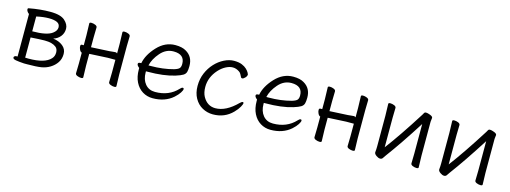

<svg xmlns="http://www.w3.org/2000/svg" viewBox="-14 -1079 4486 1690"><g transform="rotate(15 2229.0 -234.0)"><path d="M189 -37 219 -36Q368 -36 420 -94Q441 -116 441 -150Q441 -184 420 -200Q386 -227 319 -227H309Q276 -227 189 -221ZM189 -412V-277Q321 -277 370 -314Q404 -339 404 -369.5Q404 -400 377.5 -413Q351 -426 302 -426Q253 -426 189 -412ZM192 15Q144 12 116.5 7Q89 2 89 -12Q89 -19 95.5 -24Q102 -29 113 -29H122V-417Q113 -422 105.5 -433Q98 -444 98 -454Q98 -464 108 -465Q208 -484 300.5 -484Q393 -484 432 -449.5Q471 -415 471 -374.5Q471 -334 446.5 -304Q422 -274 384 -263Q438 -256 473 -228Q508 -200 508 -155Q508 -110 485.5 -76.5Q463 -43 427 -21Q391 1 347.5 8Q304 15 220 15Z M959 -20 961 -108V-224H892L738 -216L725 -215V-108L728 -2Q728 8 710.5 8Q693 8 675 0.5Q657 -7 657 -20L659 -108V-208Q647 -211 638.5 -228Q630 -245 630 -260.5Q630 -276 643 -276H659V-367L656 -474Q656 -484 673.5 -484Q691 -484 709 -476.5Q727 -469 727 -456L725 -367V-275Q728 -276 732 -276H737L891 -284Q906 -285 920.5 -287Q935 -289 944.5 -289Q954 -289 961 -282V-367L958 -474Q958 -484 975.5 -484Q993 -484 1011 -476.5Q1029 -469 1029 -456L1027 -367V-108L1030 -2Q1030 8 1012.5 8Q995 8 977 0.5Q959 -7 959 -20Z M1275 -252Q1387 -252 1482 -278Q1518 -289 1528.5 -302Q1539 -315 1539 -341Q1539 -428 1438 -428Q1369 -428 1319 -370.5Q1269 -313 1255 -252ZM1179 -254 1189 -255Q1204 -334 1275 -410Q1346 -486 1439 -486Q1501 -486 1537 -464Q1605 -425 1605 -340Q1605 -306 1599.5 -286Q1594 -266 1574 -253.5Q1554 -241 1509 -227Q1409 -196 1260 -196H1247V-186Q1247 -121 1280.5 -81Q1314 -41 1371 -41Q1497 -41 1575 -125Q1588 -140 1598 -140Q1608 -140 1608 -129.5Q1608 -119 1593.5 -96Q1579 -73 1549 -46Q1476 18 1364 18Q1313 18 1271.5 -7.5Q1230 -33 1206 -81Q1182 -129 1182 -195V-209Q1160 -226 1160 -240Q1160 -254 1179 -254Z M2092 -56Q2020 18 1913 18Q1861 18 1816.5 -6.5Q1772 -31 1745.5 -78.5Q1719 -126 1719 -190Q1719 -254 1741.5 -307Q1764 -360 1801 -400Q1838 -440 1884 -463Q1930 -486 1973.5 -486Q2017 -486 2045 -474.5Q2073 -463 2089.5 -447Q2106 -431 2113.5 -417.5Q2121 -404 2121 -401Q2121 -385 2106 -370Q2091 -355 2082 -355Q2073 -355 2070 -360Q2063 -374 2056 -387Q2049 -400 2038 -407Q2009 -427 1978 -427Q1947 -427 1913.5 -409Q1880 -391 1852 -360Q1787 -288 1787 -199Q1787 -147 1806 -112Q1846 -40 1920 -40Q2016 -40 2116 -140Q2131 -155 2140 -155Q2149 -155 2149 -146Q2149 -137 2135 -111.5Q2121 -86 2092 -56Z M2349 -252Q2461 -252 2556 -278Q2592 -289 2602.5 -302Q2613 -315 2613 -341Q2613 -428 2512 -428Q2443 -428 2393 -370.5Q2343 -313 2329 -252ZM2253 -254 2263 -255Q2278 -334 2349 -410Q2420 -486 2513 -486Q2575 -486 2611 -464Q2679 -425 2679 -340Q2679 -306 2673.5 -286Q2668 -266 2648 -253.5Q2628 -241 2583 -227Q2483 -196 2334 -196H2321V-186Q2321 -121 2354.5 -81Q2388 -41 2445 -41Q2571 -41 2649 -125Q2662 -140 2672 -140Q2682 -140 2682 -129.5Q2682 -119 2667.5 -96Q2653 -73 2623 -46Q2550 18 2438 18Q2387 18 2345.5 -7.5Q2304 -33 2280 -81Q2256 -129 2256 -195V-209Q2234 -226 2234 -240Q2234 -254 2253 -254Z M3132 -20 3134 -108V-224H3065L2911 -216L2898 -215V-108L2901 -2Q2901 8 2883.5 8Q2866 8 2848 0.5Q2830 -7 2830 -20L2832 -108V-208Q2820 -211 2811.5 -228Q2803 -245 2803 -260.5Q2803 -276 2816 -276H2832V-367L2829 -474Q2829 -484 2846.5 -484Q2864 -484 2882 -476.5Q2900 -469 2900 -456L2898 -367V-275Q2901 -276 2905 -276H2910L3064 -284Q3079 -285 3093.5 -287Q3108 -289 3117.5 -289Q3127 -289 3134 -282V-367L3131 -474Q3131 -484 3148.5 -484Q3166 -484 3184 -476.5Q3202 -469 3202 -456L3200 -367V-108L3203 -2Q3203 8 3185.5 8Q3168 8 3150 0.5Q3132 -7 3132 -20Z M3714 -18 3716 -106V-377Q3582 -166 3477 -25Q3467 -12 3459.5 0.5Q3452 13 3436 13Q3420 13 3400.5 -1Q3381 -15 3381 -29V-31Q3384 -58 3384 -86V-364L3381 -471Q3381 -481 3398.5 -481Q3416 -481 3434 -473.5Q3452 -466 3452 -453L3450 -364V-94Q3554 -231 3696 -456Q3701 -464 3706 -473.5Q3711 -483 3722.5 -483Q3734 -483 3749 -478Q3786 -467 3786 -452L3782 -415V-106L3785 0Q3785 10 3767.5 10Q3750 10 3732 2.5Q3714 -5 3714 -18Z M4297 -18 4299 -106V-377Q4165 -166 4060 -25Q4050 -12 4042.5 0.5Q4035 13 4019 13Q4003 13 3983.5 -1Q3964 -15 3964 -29V-31Q3967 -58 3967 -86V-364L3964 -471Q3964 -481 3981.5 -481Q3999 -481 4017 -473.5Q4035 -466 4035 -453L4033 -364V-94Q4137 -231 4279 -456Q4284 -464 4289 -473.5Q4294 -483 4305.5 -483Q4317 -483 4332 -478Q4369 -467 4369 -452L4365 -415V-106L4368 0Q4368 10 4350.5 10Q4333 10 4315 2.5Q4297 -5 4297 -18Z"/></g></svg>

Font: ToneOZ-Pinyin-WenKai-Regular
Style: Regular
Weight: 400
Designer: Fontworks Inc.
Foundry: ToneOZ
Version: Version 0.240331